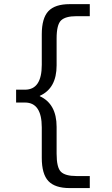

<svg xmlns="http://www.w3.org/2000/svg" viewBox="-20 -790 554 949"><path d="M423.8 -710H357.4Q303.7 -710 281.7 -689Q259.8 -668 259.8 -599.6V-466.8Q259.8 -353.5 176.8 -316.4V-314.5Q259.8 -276.4 259.8 -163.1V-30.3Q259.8 38.1 281.2 59.1Q302.7 80.1 357.4 80.1H423.8V139.6H324.2Q252 139.6 219.2 105Q186.5 70.3 186.5 -9.8V-160.2Q186.5 -283.2 103.5 -283.2H59.6V-346.7H103.5Q186.5 -346.7 186.5 -469.7V-620.1Q186.5 -700.2 219.2 -734.9Q252 -769.5 324.2 -769.5H423.8Z"/></svg>

Font: Mgen+ 1c regular
Style: Regular
Weight: 400
Designer: [Source Han Sans]
Ryoko NISHIZUKA  (kana & ideographs); Paul D. Hunt (Latin, Greek & Cyrillic); Wenlong ZHANG  (bopomofo
Version: Version 1.059.20150602